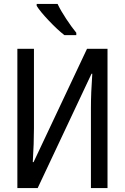

<svg xmlns="http://www.w3.org/2000/svg" viewBox="-20 -964 640 984"><path d="M69 -714H154V-307Q154 -231 148 -133H152L426 -714H531V0H446V-411Q446 -488 453 -586H449L173 0H69ZM168 -934V-944H275Q291 -910 319.5 -867Q348 -824 371 -796V-784H310Q275 -811 230 -858.5Q185 -906 168 -934Z"/></svg>

Font: Noto Sans Mono UI
Style: Regular
Weight: 400
Monospace: yes
Designer: Monotype Design team
Foundry: Monotype Imaging Inc.
Version: Version 1.000